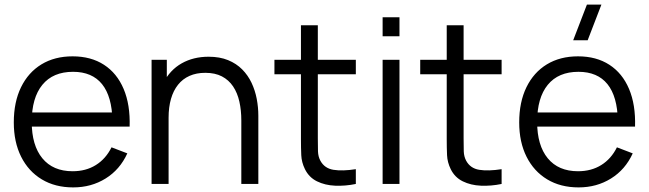

<svg xmlns="http://www.w3.org/2000/svg" viewBox="-20 -800 2822 835"><path d="M298.3 15Q219.7 15 161.8 -19.9Q103.8 -54.8 71.9 -118.4Q40 -182 40 -267.7Q40 -356.2 71.5 -420.7Q103 -485.2 160.3 -520.1Q217.7 -555 295.7 -555Q375.7 -555 432.2 -518.3Q488.7 -481.7 517.7 -413.2Q546.7 -344.7 543.8 -249.3H469V-275.3Q467 -380.5 423.8 -434.1Q380.5 -487.7 297.7 -487.7Q210.5 -487.7 164.2 -431.1Q118 -374.5 118 -270Q118 -167.8 164.2 -111.6Q210.5 -55.3 295.7 -55.3Q353.7 -55.3 396.8 -82.2Q440 -109 465 -159.3L533.7 -133Q501.5 -62.3 439.2 -23.7Q377 15 298.3 15ZM92 -249.3V-311H504.7V-249.3Z M1029.5 0V-275.7Q1029.5 -320.5 1021 -358.2Q1012.5 -396 993.7 -424.2Q974.8 -452.3 945.1 -467.8Q915.3 -483.3 872.8 -483.3Q834 -483.3 804.2 -470Q774.3 -456.7 754.2 -431.4Q734 -406.2 723.6 -370Q713.2 -333.8 713.2 -288L661.2 -299.7Q661.2 -382.7 690.2 -439.2Q719.2 -495.7 770.1 -524.5Q821 -553.3 887.2 -553.3Q935.7 -553.3 971.8 -538.5Q1008 -523.7 1033.2 -498.2Q1058.5 -472.7 1074 -439.8Q1089.5 -406.8 1096.5 -370.2Q1103.5 -333.5 1103.5 -297V0ZM639.2 0V-540H705.5V-407H713.2V0Z M1527.5 0Q1481.8 9.5 1437.6 7.6Q1393.3 5.7 1358.6 -11.4Q1323.8 -28.5 1306.2 -64.3Q1291.5 -94.3 1290.2 -125.2Q1288.8 -156.2 1288.8 -195.7V-690H1362.2V-198.3Q1362.2 -164.5 1362.9 -141.8Q1363.7 -119 1373.2 -101.3Q1391.2 -67.8 1430.3 -61.5Q1469.5 -55.2 1527.5 -64.3ZM1173.5 -477V-540H1527.5V-477Z M1644 -642.3V-725H1717.3V-642.3ZM1644 0V-540H1717.3V0Z M2161.5 0Q2115.8 9.5 2071.6 7.6Q2027.3 5.7 1992.6 -11.4Q1957.8 -28.5 1940.2 -64.3Q1925.5 -94.3 1924.2 -125.2Q1922.8 -156.2 1922.8 -195.7V-690H1996.2V-198.3Q1996.2 -164.5 1996.9 -141.8Q1997.7 -119 2007.2 -101.3Q2025.2 -67.8 2064.3 -61.5Q2103.5 -55.2 2161.5 -64.3ZM1807.5 -477V-540H2161.5V-477Z M2535.8 -625H2472.8L2532.5 -780H2595.5ZM2496.3 15Q2417.7 15 2359.8 -19.9Q2301.8 -54.8 2269.9 -118.4Q2238 -182 2238 -267.7Q2238 -356.2 2269.5 -420.7Q2301 -485.2 2358.3 -520.1Q2415.7 -555 2493.7 -555Q2573.7 -555 2630.2 -518.3Q2686.7 -481.7 2715.7 -413.2Q2744.7 -344.7 2741.8 -249.3H2667V-275.3Q2665 -380.5 2621.8 -434.1Q2578.5 -487.7 2495.7 -487.7Q2408.5 -487.7 2362.2 -431.1Q2316 -374.5 2316 -270Q2316 -167.8 2362.2 -111.6Q2408.5 -55.3 2493.7 -55.3Q2551.7 -55.3 2594.8 -82.2Q2638 -109 2663 -159.3L2731.7 -133Q2699.5 -62.3 2637.2 -23.7Q2575 15 2496.3 15ZM2290 -249.3V-311H2702.7V-249.3Z"/></svg>

Font: Manrope ExtraLight
Style: Regular
Weight: 200
Designer: Mikhail Sharanda
Foundry: Mikhail Sharanda
Version: Version 4.505